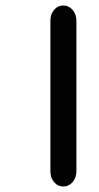

<svg xmlns="http://www.w3.org/2000/svg" viewBox="-20 -669 362 701"><path d="M164 -44V-593Q164 -617 177.5 -633Q191 -649 211 -649Q231 -649 245 -633Q259 -617 259 -593V-44Q259 -20 245 -4Q231 12 211 12Q191 12 177.5 -4Q164 -20 164 -44Z"/></svg>

Font: Hoogli
Style: Bold
Weight: 700
Designer: Anand Singh Naorem
Foundry: Brand New Type
Version: Version 1.00 b007